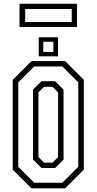

<svg xmlns="http://www.w3.org/2000/svg" viewBox="-20 -1036 531 1056"><path d="M153 0 50 -103V-597L153 -700H338L441 -597V-103L338 0ZM168 -31H323L410.5 -118.5V-583L323 -670.5H168L80.5 -583V-118.5ZM208.5 -112 161.5 -158.5V-543L208.5 -589.5H283L329.5 -543V-158.5L283 -112ZM222 -141.5H269L299.5 -172V-528L269 -558.5H222L191.5 -528V-172ZM193 -726V-831H299V-726ZM218 -750.5H273.5V-806.5H218ZM87.5 -887.5V-1015.5H403.5V-887.5ZM118.5 -915H374.5V-986.5H118.5Z"/></svg>

Font: Tourney Condensed Light
Style: Regular
Weight: 300
Width: 3
Designer: Tyler Finck
Foundry: Etcetera Type Co
Version: Version 1.010; ttfautohint (v1.8.3)